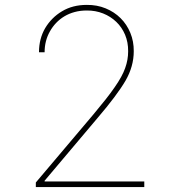

<svg xmlns="http://www.w3.org/2000/svg" viewBox="-20 -757 733 777"><path d="M563.9 0H125V-18.5L358 -294Q385.7 -327.1 407.1 -354.2Q428.6 -381.4 443.9 -403.8Q474.8 -447.8 486.5 -481.5Q498.6 -514.6 498.6 -549.7Q498.9 -585.9 486.2 -616.3Q473.4 -646.7 450.6 -668.5Q427.9 -690.3 397.2 -702.6Q366.5 -714.8 331 -714.5Q304.7 -714.5 282 -708.3Q259.2 -702.1 240.6 -690.9Q221.9 -679.7 207.2 -664.2Q192.5 -648.8 182.2 -630.3Q160.5 -592.3 160.5 -545.5H137.8Q137.8 -600.5 163 -643.5Q188.6 -686.1 230.8 -711.3Q273.8 -737.2 331 -737.2Q372.5 -737.6 407.5 -723.2Q442.5 -708.8 467.9 -683.6Q493.3 -658.4 507.5 -623.9Q521.7 -589.5 521.3 -549.7Q521.3 -488.3 487.9 -430.4Q470.9 -401.3 442.8 -363.8Q414.8 -326.3 375 -279.8L160.5 -25.6V-22.7H563.9Z"/></svg>

Font: Linik Sans Thin
Style: Regular
Weight: 100
Designer: Fonts by Rasmus Andersson / Changes by Cristiano Sobral with parts from Marc Monis
Foundry: rsms
Version: Version 3.020; ttfautohint (v1.6)